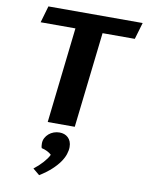

<svg xmlns="http://www.w3.org/2000/svg" viewBox="-109 -791 919 1205"><g transform="rotate(10 350.0 -188.5)"><path d="M393.6 0H221.2L290.5 -608.9H68.8L99.6 -715.3H700.2L668.9 -608.9H463.4ZM183.6 302.7Q198.7 291 212.9 278.1Q227.1 265.1 239.3 251.5Q251.5 237.8 261 224.6Q270.5 211.4 275.9 199.2Q265.1 188.5 248.3 180.2Q231.4 171.9 212.9 168Q210.4 162.6 209.5 154.8Q208.5 147 208.5 138.7Q208.5 119.6 216.8 103.8Q225.1 87.9 238.8 76.2Q252.4 64.5 270 58.1Q287.6 51.8 306.6 51.8Q322.3 51.8 336.2 56.6Q350.1 61.5 360.8 71.5Q371.6 81.5 377.7 96.4Q383.8 111.3 383.8 131.3Q383.8 152.3 375.7 177Q367.7 201.7 349.1 228.3Q330.6 254.9 300.3 282.7Q270 310.5 226.1 337.9Z"/></g></svg>

Font: Proza Libre
Style: Bold Italic
Weight: 700
Designer: Jasper de Waard
Foundry: Jasper de Waard
Version: Version 1.000; ttfautohint (v1.4.1.8-43bc)